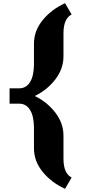

<svg xmlns="http://www.w3.org/2000/svg" viewBox="-20 -974 536 1204"><path d="M429 139 388 210Q301 170 247 103Q193 36 193 -43V-171Q193 -245 168.5 -284.5Q144 -324 100 -324H40V-420H100Q144 -420 168.5 -459.5Q193 -499 193 -573V-701Q193 -780 247 -847Q301 -914 388 -954L429 -883Q378 -858 378 -764V-621Q378 -542 326.5 -475.5Q275 -409 198 -372Q275 -335 326.5 -268.5Q378 -202 378 -123V20Q378 114 429 139Z"/></svg>

Font: Inknut Antiqua ExtraBold
Style: Regular
Weight: 800
Designer: Claus Eggers Sørensen
Foundry: Claus Eggers Sørensen
Version: Version 1.003; ttfautohint (v1.8.2) -l 8 -r 50 -G 200 -x 14 